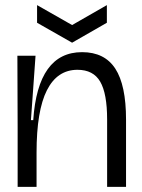

<svg xmlns="http://www.w3.org/2000/svg" viewBox="-20 -731 555 751"><path d="M49 0V-232L48 -513H119L101 -261H110Q128 -527 301 -527Q389 -527 431 -462.5Q473 -398 473 -263V0H399V-264Q399 -365 372 -411.5Q345 -458 283 -458Q204 -458 163.5 -378Q123 -298 123 -134V0ZM125 -711 262 -633 398 -711V-642L262 -564L125 -642Z"/></svg>

Font: Bricolage Grotesque 96pt Light
Style: Regular
Weight: 300
Designer: Mathieu Triay
Foundry: Atelier Triay
Version: Version 1.001; ttfautohint (v1.8.4.7-5d5b);gftools[0.9.33.de